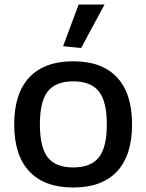

<svg xmlns="http://www.w3.org/2000/svg" viewBox="-20 -822 650 852"><path d="M192 -123.5Q227 -79 305 -79Q383 -79 418.5 -123.5Q454 -168 454 -270Q454 -372 418.5 -416.5Q383 -461 305 -461Q227 -461 192 -416.5Q157 -372 157 -270Q157 -168 192 -123.5ZM499.5 -61.5Q433 10 305 10Q177 10 110 -61.5Q43 -133 43 -270Q43 -407 110 -478.5Q177 -550 305 -550Q433 -550 499.5 -478.5Q566 -407 566 -270Q566 -133 499.5 -61.5ZM260 -617 329 -802H444L340 -609Z"/></svg>

Font: EncodeSans
Style: Medium
Weight: 500
Designer: Pablo Impallari, Andres Torresi
Foundry: Pablo Impallari, Andres Torresi
Version: Version 1.000; ttfautohint (v1.4.1)